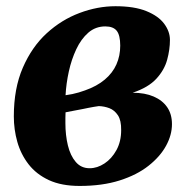

<svg xmlns="http://www.w3.org/2000/svg" viewBox="-20 -587 614 618"><path d="M236.5 11.5Q178 11.5 137.5 -7.2Q97 -26 72 -58.2Q47 -90.5 35.8 -130.2Q24.5 -170 24.5 -212.5Q24.5 -302.5 53.5 -369.2Q82.5 -436 130.2 -479.8Q178 -523.5 236 -545.2Q294 -567 351.5 -567Q412.5 -567 451.2 -551.2Q490 -535.5 508.5 -510.5Q527 -485.5 527 -458.5Q527 -427.5 518 -394.5Q509 -361.5 483.2 -333.5Q457.5 -305.5 407 -288.5Q446.5 -288.5 474.8 -276.2Q503 -264 518.2 -241.8Q533.5 -219.5 533.5 -187.5Q533.5 -152.5 514.5 -117.8Q495.5 -83 458.2 -53.5Q421 -24 365.2 -6.2Q309.5 11.5 236.5 11.5ZM268.5 -45.5Q293 -45.5 316.2 -60.8Q339.5 -76 354.8 -103.8Q370 -131.5 370 -168Q370.5 -199.5 359.5 -216Q348.5 -232.5 332 -238.8Q315.5 -245 298 -245.5Q290 -244.5 281.8 -243Q273.5 -241.5 264.5 -239.8Q255.5 -238 246 -236Q232 -233.5 218.5 -230.8Q205 -228 191 -225.5Q190.5 -217 190.5 -208Q190.5 -199 190.5 -190.5Q190.5 -152 198.5 -119Q206.5 -86 223.8 -65.8Q241 -45.5 268.5 -45.5ZM191 -280.5Q202 -282 212.8 -284.2Q223.5 -286.5 233.8 -289.5Q244 -292.5 253.5 -296Q292 -309.5 317.2 -330.8Q342.5 -352 354.8 -379.8Q367 -407.5 367 -440Q367 -473.5 355.8 -487.8Q344.5 -502 319 -502Q287.5 -502 264.2 -481.8Q241 -461.5 225.5 -428.5Q210 -395.5 201.5 -356.8Q193 -318 191 -280.5Z"/></svg>

Font: Merriweather 28pt Black
Style: Italic
Weight: 900
Italic angle: -7.8°
Version: Version 2.101